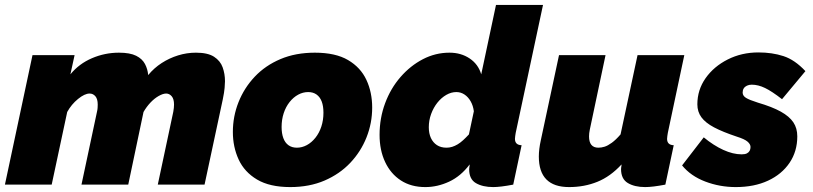

<svg xmlns="http://www.w3.org/2000/svg" viewBox="-36 -750 3303 780"><path d="M96 -526H267L250 -448Q285 -491 337.5 -513.5Q390 -536 447 -536Q492 -536 517 -523.5Q542 -511 553 -490Q564 -469 566 -445Q590 -474 621 -494Q652 -514 687.5 -525Q723 -536 760 -536Q808 -536 833.5 -519.5Q859 -503 868.5 -476.5Q878 -450 878 -420Q878 -411 876.5 -393Q875 -375 869 -346L795 0H605L668 -296Q671 -313 671 -325Q671 -348 661.5 -359Q652 -370 639 -370Q626 -370 608.5 -360Q591 -350 575 -333Q559 -316 547 -295L485 0H295L358 -296Q360 -304 360.5 -311.5Q361 -319 361 -325Q361 -348 351.5 -359Q342 -370 328 -370Q308 -370 281 -348Q254 -326 237 -295L174 0H-16Z M1143 10Q1060 10 1008.5 -20.5Q957 -51 933.5 -102Q910 -153 910 -214Q910 -277 933 -335Q956 -393 999 -438.5Q1042 -484 1103.5 -510Q1165 -536 1243 -536Q1327 -536 1378 -506Q1429 -476 1452.5 -425.5Q1476 -375 1476 -313Q1476 -250 1453 -192Q1430 -134 1387 -88.5Q1344 -43 1282.5 -16.5Q1221 10 1143 10ZM1170 -150Q1191 -150 1210.5 -160.5Q1230 -171 1245.5 -190.5Q1261 -210 1269.5 -236Q1278 -262 1278 -292Q1278 -319 1271 -337.5Q1264 -356 1250 -366Q1236 -376 1216 -376Q1195 -376 1175.5 -365.5Q1156 -355 1140.5 -335.5Q1125 -316 1116.5 -290Q1108 -264 1108 -234Q1108 -208 1115 -189Q1122 -170 1136 -160Q1150 -150 1170 -150Z M1692 10Q1634 10 1592.5 -17Q1551 -44 1528.5 -92Q1506 -140 1506 -202Q1506 -270 1528.5 -330.5Q1551 -391 1591 -437Q1631 -483 1682 -509.5Q1733 -536 1790 -536Q1837 -536 1872 -512.5Q1907 -489 1919 -448L1979 -730H2170L2059 -210Q2058 -203 2057 -197Q2056 -191 2056 -186Q2056 -161 2083 -160L2049 0Q2023 5 2002.5 7.5Q1982 10 1968 10Q1925 10 1897.5 -6Q1870 -22 1870 -62Q1870 -65 1870.5 -68.5Q1871 -72 1871.5 -75.5Q1872 -79 1872 -82Q1836 -34 1788.5 -12Q1741 10 1692 10ZM1778 -150Q1790 -150 1801 -153.5Q1812 -157 1823 -163.5Q1834 -170 1845.5 -180.5Q1857 -191 1869 -204L1889 -298Q1886 -321 1876 -338.5Q1866 -356 1851 -366Q1836 -376 1818 -376Q1797 -376 1777 -364.5Q1757 -353 1741 -333Q1725 -313 1715.5 -287Q1706 -261 1706 -233Q1706 -208 1714.5 -189.5Q1723 -171 1739 -160.5Q1755 -150 1778 -150Z M2276 10Q2153 10 2153 -114Q2153 -129 2155 -145.5Q2157 -162 2161 -180L2235 -526H2424L2360 -223Q2357 -208 2357 -196Q2357 -150 2395 -150Q2407 -150 2420 -154Q2433 -158 2449.5 -170Q2466 -182 2485 -204L2554 -526H2744L2677 -210Q2676 -203 2675 -197Q2674 -191 2674 -186Q2674 -161 2701 -160L2667 0Q2641 5 2620.5 7.5Q2600 10 2585 10Q2542 10 2514.5 -6.5Q2487 -23 2487 -63Q2487 -66 2487.5 -69Q2488 -72 2488.5 -75.5Q2489 -79 2489 -82Q2444 -33 2391 -11.5Q2338 10 2276 10Z M2953 10Q2888 10 2829 -12.5Q2770 -35 2735 -78L2823 -192Q2863 -159 2902.5 -141Q2942 -123 2977 -123Q2991 -123 2998.5 -127Q3006 -131 3009.5 -137.5Q3013 -144 3013 -153Q3013 -164 3001 -174.5Q2989 -185 2957 -195Q2900 -214 2865 -232.5Q2830 -251 2813.5 -273.5Q2797 -296 2797 -326Q2797 -385 2830.5 -432.5Q2864 -480 2920.5 -508.5Q2977 -537 3045 -537Q3101 -537 3147 -522Q3193 -507 3236 -461L3141 -347Q3100 -379 3072 -392.5Q3044 -406 3018 -406Q3007 -406 2998.5 -402Q2990 -398 2985.5 -391Q2981 -384 2981 -374Q2981 -361 2994.5 -352.5Q3008 -344 3043 -333Q3101 -316 3136 -296.5Q3171 -277 3187 -253Q3203 -229 3203 -196Q3203 -135 3171.5 -88.5Q3140 -42 3084 -16Q3028 10 2953 10Z"/></svg>

Font: Raleway Thin Black
Style: Italic
Weight: 900
Italic angle: -12°
Version: Version 4.026